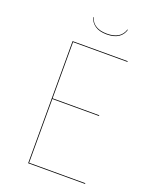

<svg xmlns="http://www.w3.org/2000/svg" viewBox="-154 -920 802 1005"><g transform="rotate(20 247.5 -417.5)"><path d="M436 -676H133V-363H393V-359H133V-4H446V0H129V-680H436ZM187 -835H190Q208 -778 284 -778Q360 -778 378 -835H381Q373 -806 349 -790Q325 -774 284 -774Q244 -774 220 -790Q196 -806 187 -835Z"/></g></svg>

Font: FiraGO Four
Style: Regular
Weight: 100
Designer: bBox Type
Foundry: bBox Type GmbH
Version: Version 1.001